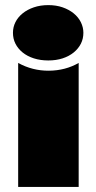

<svg xmlns="http://www.w3.org/2000/svg" viewBox="-20 -739 381 759"><path d="M51.8 -490.2Q108.4 -459 173.3 -459.5Q238.3 -460 291 -490.2V0H51.8ZM31.2 -609.4Q31.2 -631.8 41 -651.4Q50.8 -670.9 69.3 -686Q87.9 -701.2 113.8 -710Q139.6 -718.8 170.9 -718.8Q202.1 -718.8 227.5 -710Q252.9 -701.2 271.5 -686Q290 -670.9 299.8 -650.9Q309.6 -630.9 309.6 -609.4Q309.6 -585.9 299.8 -566.4Q290 -546.9 271.5 -531.7Q252.9 -516.6 227.5 -508.3Q202.1 -500 170.9 -500Q139.6 -500 113.8 -508.3Q87.9 -516.6 69.3 -531.7Q50.8 -546.9 41 -566.4Q31.2 -585.9 31.2 -609.4Z"/></svg>

Font: Polsku
Style: Regular
Weight: 400
Designer: Sebastien Sanfilippo
Version: Version 1.1